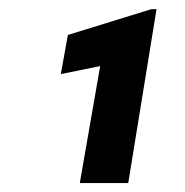

<svg xmlns="http://www.w3.org/2000/svg" viewBox="-20 -730 409 424"><path d="M325.7 -710 263.2 -325.7H156.2L201.2 -584L114.3 -566.4L129.9 -652.8L313.5 -709.5Z"/></svg>

Font: Mardoto Black
Style: Italic
Weight: 900
Italic angle: -12°
Designer: Christian Robertson, Vahan Hovhannisyan
Foundry: Google
Version: Version 1.000